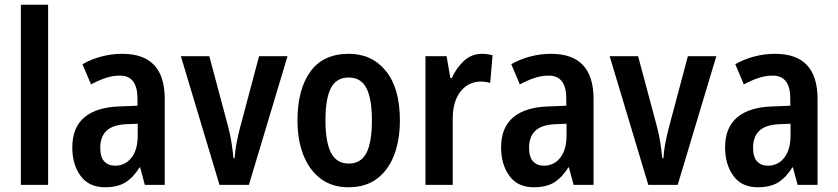

<svg xmlns="http://www.w3.org/2000/svg" viewBox="-20 -873 3535 810"><path d="M183 -93H68V-853H183Z M496 -646Q675 -646 675 -456V-93H591L571 -167H569Q542 -124 509 -103.5Q476 -83 423 -83Q355 -83 320 -131Q285 -179 285 -251Q285 -335 336 -378Q387 -421 485 -424L560 -427V-457Q560 -554 486 -554Q456 -554 427 -544.5Q398 -535 364 -517L328 -602Q364 -623 407.5 -634.5Q451 -646 496 -646ZM512 -349Q454 -346 428.5 -320.5Q403 -295 403 -250Q403 -210 420 -192Q437 -174 466 -174Q508 -174 534.5 -207.5Q561 -241 561 -301V-351Z M906 -93 743 -636H863L943 -337Q952 -302 957 -269.5Q962 -237 965 -206H970Q971 -230 976.5 -261Q982 -292 991 -328L1073 -636H1193L1030 -93Z M1667 -365Q1667 -283 1643 -219.5Q1619 -156 1571 -119.5Q1523 -83 1450 -83Q1381 -83 1333 -119Q1285 -155 1260 -218.5Q1235 -282 1235 -365Q1235 -495 1289 -570.5Q1343 -646 1452 -646Q1549 -646 1608 -573.5Q1667 -501 1667 -365ZM1353 -365Q1353 -274 1376.5 -228.5Q1400 -183 1451 -183Q1503 -183 1526 -228Q1549 -273 1549 -365Q1549 -456 1526 -501Q1503 -546 1451 -546Q1399 -546 1376 -501.5Q1353 -457 1353 -365Z M2014 -646Q2023 -646 2034.5 -644.5Q2046 -643 2058 -640L2048 -523Q2040 -526 2028.5 -527.5Q2017 -529 2010 -529Q1956 -529 1923 -487Q1890 -445 1890 -373V-93H1775V-636H1864L1880 -544H1886Q1905 -586 1937 -616Q1969 -646 2014 -646Z M2305 -646Q2484 -646 2484 -456V-93H2400L2380 -167H2378Q2351 -124 2318 -103.5Q2285 -83 2232 -83Q2164 -83 2129 -131Q2094 -179 2094 -251Q2094 -335 2145 -378Q2196 -421 2294 -424L2369 -427V-457Q2369 -554 2295 -554Q2265 -554 2236 -544.5Q2207 -535 2173 -517L2137 -602Q2173 -623 2216.5 -634.5Q2260 -646 2305 -646ZM2321 -349Q2263 -346 2237.5 -320.5Q2212 -295 2212 -250Q2212 -210 2229 -192Q2246 -174 2275 -174Q2317 -174 2343.5 -207.5Q2370 -241 2370 -301V-351Z M2715 -93 2552 -636H2672L2752 -337Q2761 -302 2766 -269.5Q2771 -237 2774 -206H2779Q2780 -230 2785.5 -261Q2791 -292 2800 -328L2882 -636H3002L2839 -93Z M3250 -646Q3429 -646 3429 -456V-93H3345L3325 -167H3323Q3296 -124 3263 -103.5Q3230 -83 3177 -83Q3109 -83 3074 -131Q3039 -179 3039 -251Q3039 -335 3090 -378Q3141 -421 3239 -424L3314 -427V-457Q3314 -554 3240 -554Q3210 -554 3181 -544.5Q3152 -535 3118 -517L3082 -602Q3118 -623 3161.5 -634.5Q3205 -646 3250 -646ZM3266 -349Q3208 -346 3182.5 -320.5Q3157 -295 3157 -250Q3157 -210 3174 -192Q3191 -174 3220 -174Q3262 -174 3288.5 -207.5Q3315 -241 3315 -301V-351Z"/></svg>

Font: Noto Sans Kannada UI Condensed SemiBold
Style: Regular
Weight: 600
Width: 3
Designer: Jelle Bosma - Monotype Design Team
Foundry: Monotype Imaging Inc.
Version: Version 2.005; ttfautohint (v1.8.4.7-5d5b)